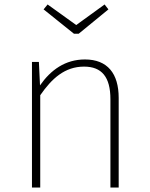

<svg xmlns="http://www.w3.org/2000/svg" viewBox="-20 -839 669 859"><path d="M332 -688 465 -797 448 -819 321 -727 193 -819 175 -797 311 -688ZM360 -573C272 -573 207 -526 159 -457L154 -562H123V0H160V-413C212 -488 270 -541 356 -541C435 -541 474 -495 474 -395V0H511V-401C511 -510 461 -573 360 -573Z"/></svg>

Font: Glow Sans SC Normal ExtraLight
Style: Regular
Weight: 200
Designer: Ryoko NISHIZUKA (kana, bopomofo & ideographs); Paul D. Hunt (Latin, Greek & Cyrillic); Sandoll Communications, Soo-young
Version: Version 0.93